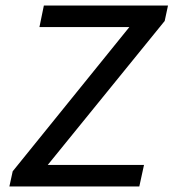

<svg xmlns="http://www.w3.org/2000/svg" viewBox="-20 -676 640 696"><path d="M485 0H14L26 -55L449 -578H123L139 -656H589L577 -600L153 -78H502Z"/></svg>

Font: Source Code Pro Medium
Style: Italic
Weight: 500
Italic angle: -11°
Monospace: yes
Designer: Paul D. Hunt, Teo Tuominen
Foundry: Adobe Systems Incorporated
Version: Version 1.050;PS 1.000;hotconv 16.6.51;makeotf.lib2.5.65220